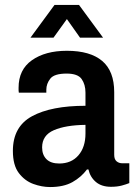

<svg xmlns="http://www.w3.org/2000/svg" viewBox="-20 -743 546 775"><path d="M103 -591 200 -723H299L396 -591H303L250 -666L196 -591ZM182 12Q149 12 114.5 -0.5Q80 -13 56 -44.5Q32 -76 32 -134Q32 -232 109.5 -274Q187 -316 325 -316V-369Q325 -402 309.5 -424Q294 -446 249 -446Q199 -446 183 -425.5Q167 -405 167 -381V-369H56Q55 -373 55 -378Q55 -383 55 -389Q55 -462 109 -500Q163 -538 250 -538Q344 -538 392.5 -497Q441 -456 441 -371V-118Q441 -100 450.5 -92Q460 -84 473 -84H502V-4Q490 1 471.5 6Q453 11 428 11Q390 11 367 -8.5Q344 -28 337 -59H331Q308 -28 272.5 -8Q237 12 182 12ZM219 -83Q268 -83 296.5 -116Q325 -149 325 -204V-239Q245 -238 197.5 -217.5Q150 -197 150 -148Q150 -118 167.5 -100.5Q185 -83 219 -83Z"/></svg>

Font: Archivo SemiCondensed SemiBold
Style: Regular
Weight: 600
Width: 4
Designer: Hector Gatti
Foundry: Omnibus-Type
Version: Version 2.001; ttfautohint (v1.8.3)